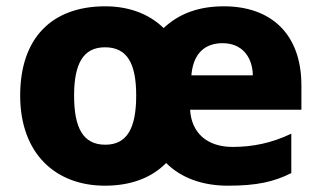

<svg xmlns="http://www.w3.org/2000/svg" viewBox="-20 -645 1019 609"><path d="M690 -625C609 -625 547 -601 499 -556C452 -602 387 -625 314 -625C144 -625 44 -524 44 -342C44 -158 156 -56 313 -56C393 -56 460 -80 507 -128C556 -79 625 -56 703 -56C794 -56 848 -68 904 -96V-221C841 -191 781 -179 718 -179C634 -179 587 -226 583 -297H936V-374C936 -539 838 -625 690 -625ZM686 -508C749 -508 781 -463 782 -406H587C593 -478 632 -508 686 -508ZM313 -495C384 -495 412 -443 412 -342C412 -240 384 -186 314 -186C243 -186 215 -240 215 -342C215 -443 244 -495 313 -495Z"/></svg>

Font: Noto Sans Malayalam UI ExtraBold
Style: Regular
Weight: 800
Designer: Jelle Bosma - Monotype Design Team
Foundry: Monotype Imaging Inc.
Version: Version 2.104